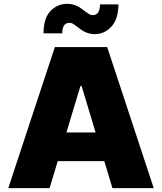

<svg xmlns="http://www.w3.org/2000/svg" viewBox="-20 -970 835 990"><path d="M262.8 -727.3H532.7L772.7 0H559.7L517.8 -139.2H277.7L235.8 0H22.7ZM204.5 -798.3Q204.5 -875.4 239.7 -912.6Q274.9 -949.9 325.3 -950.3Q340.2 -950.3 352.1 -947.6Q364 -945 374.8 -940.2Q385.7 -935.4 395.8 -928.4Q405.9 -921.5 416.9 -913Q427.9 -904.5 437.5 -898.3Q447.1 -892 457.4 -892Q478 -892.4 486.7 -907Q495.4 -921.5 495.7 -947.4H590.9Q589.8 -871.4 555 -833.5Q519.5 -794 467.7 -794Q454.2 -794 442.6 -796.7Q431.1 -799.4 420.6 -804.2Q410.2 -808.9 400.2 -815.7Q390.3 -822.4 380 -830.6Q369 -839.5 359 -845.9Q349.1 -852.3 338.1 -852.3Q301.1 -852.3 301.1 -798.3ZM473 -286.9 400.6 -527H394.9L322.4 -286.9Z"/></svg>

Font: Inter P Black
Style: Regular
Weight: 900
Designer: Rasmus Andersson
Foundry: rsms
Version: Version 3.018;git-588b23468